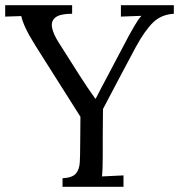

<svg xmlns="http://www.w3.org/2000/svg" viewBox="-26 -720 690 740"><path d="M215 0V-33Q253 -35 266.5 -51Q280 -67 281.5 -94.5Q283 -122 283 -156L284 -270L110 -545Q85 -585 72.5 -612Q60 -639 56 -658Q40 -657 25 -657Q10 -657 -6 -656V-700H252V-667Q206 -667 188 -653Q170 -639 174.5 -614.5Q179 -590 199 -558L279 -432Q293 -410 308 -387.5Q323 -365 341 -340H343Q354 -362 365 -382.5Q376 -403 386 -422L471 -583Q479 -597 492 -620Q505 -643 519 -659Q500 -658 480 -657.5Q460 -657 440 -656V-700H644V-667Q595 -664 563.5 -633Q532 -602 497 -538Q463 -474 431.5 -415Q400 -356 371 -300Q371 -282 370.5 -252Q370 -222 370 -191.5Q370 -161 370 -140Q370 -119 370 -119Q370 -66 367 -40Q388 -41 408.5 -42Q429 -43 450 -44V0Z"/></svg>

Font: Lora
Style: Regular
Weight: 400
Designer: Olga Karpushina, Alexei Vanyashin (Cyrillic)
Foundry: Cyreal
Version: Version 3.005; ttfautohint (v1.8.4.7-5d5b)